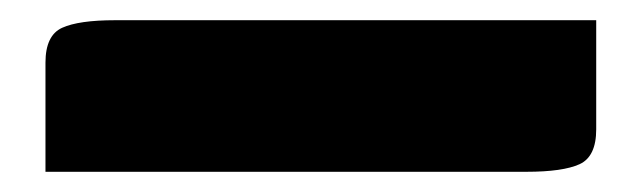

<svg xmlns="http://www.w3.org/2000/svg" viewBox="-20 -35 635 190"><path d="M25 135V27Q25 0 41.5 -7.5Q58 -15 94 -15H570V93Q570 120 553.5 127.5Q537 135 501 135Z"/></svg>

Font: Changa One
Style: Regular
Weight: 400
Designer: Eduardo Rodriguez Tunni
Foundry: Eduardo Rodriguez Tunni
Version: Version 1.003